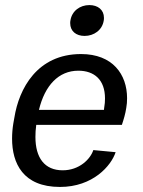

<svg xmlns="http://www.w3.org/2000/svg" viewBox="-20 -732 573 768"><path d="M337.5 -711.7C300 -711.7 267.5 -688.3 261.7 -650C260.8 -646.7 260.8 -642.5 260.8 -639.2C260.8 -607.5 284.2 -588.3 318.3 -588.3C355.8 -588.3 389.2 -611.7 395 -650C395.8 -653.3 395.8 -657.5 395.8 -660.8C395.8 -692.5 371.7 -711.7 337.5 -711.7ZM33.3 -238.3C30 -218.3 28.3 -197.5 28.3 -177.5C28.3 -79.2 71.7 15.8 220 15.8C351.7 15.8 425 -69.2 442.5 -123.3L353.3 -131.7C341.7 -95.8 297.5 -50.8 230.8 -50.8C158.3 -50.8 121.7 -100.8 121.7 -184.2C121.7 -199.2 122.5 -215 125 -232.5H467.5C475 -255 481.7 -277.5 485 -300C487.5 -313.3 488.3 -325.8 488.3 -339.2C488.3 -434.2 430.8 -515.8 304.2 -515.8C128.3 -515.8 55.8 -376.7 37.5 -261.7ZM135.8 -292.5C159.2 -390 214.2 -449.2 293.3 -449.2C356.7 -449.2 400 -413.3 400 -338.3C400 -326.7 399.2 -314.2 396.7 -300.8C396.7 -298.3 395.8 -295 395.8 -292.5Z"/></svg>

Font: Boon Medium
Style: Italic
Weight: 500
Italic angle: -9°
Designer: Sungsit Sawaiwan
Foundry: FontUni
Version: Version 3.0